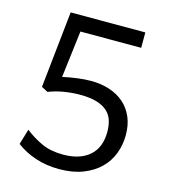

<svg xmlns="http://www.w3.org/2000/svg" viewBox="-103 -748 744 842"><g transform="rotate(15 269.0 -326.5)"><path d="M77 -317 114 -665H453V-595H177L151 -382Q182 -389 216 -393.5Q250 -398 279 -398Q324 -398 362.5 -385.5Q401 -373 428.5 -349Q456 -325 471.5 -289.5Q487 -254 487 -208Q487 -164 472 -124Q457 -84 426.5 -54Q396 -24 350 -6Q304 12 242 12Q184 12 134.5 -4.5Q85 -21 47 -50L68 -120Q105 -91 146 -72.5Q187 -54 243 -54Q319 -54 362 -91.5Q405 -129 405 -201Q405 -229 397.5 -252.5Q390 -276 371.5 -292.5Q353 -309 323 -318Q293 -327 248 -327Q213 -327 176 -321Q139 -315 106 -302Z"/></g></svg>

Font: Quattrocento Sans
Style: Regular
Weight: 400
Designer: Pablo Impallari
Foundry: Pablo Impallari, Igino Marini, Brenda Gallo
Version: Version 2.000